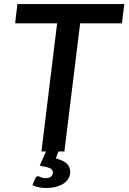

<svg xmlns="http://www.w3.org/2000/svg" viewBox="-20 -740 628 938"><path d="M587.5 -720 575.5 -626H371.5L294.5 0H265.5L252.5 34Q290.5 43.5 306.8 59.8Q323 76 323 98.5Q323 117.5 314.2 132.2Q305.5 147 289.8 157.2Q274 167.5 252.2 173Q230.5 178.5 204.5 178.5Q185.5 178.5 169.2 175Q153 171.5 138.5 165L152.5 131.5Q156.5 121 166.5 121Q169.5 121 172.8 122.5Q176 124 180.2 125.8Q184.5 127.5 190 129Q195.5 130.5 203.5 130.5Q221 130.5 229.8 122.2Q238.5 114 238.5 102.5Q238.5 87.5 222.5 81Q206.5 74.5 174 69.5L204.5 0H182.5L259 -626H54L65 -720Z"/></svg>

Font: Lato SemiBold
Style: Italic
Weight: 600
Italic angle: -7°
Designer: Lukasz Dziedzic with Adam Twardoch and Botio Nikoltchev
Foundry: tyPoland Lukasz Dziedzic
Version: Version 2.015; 2015-08-06; http://www.latofonts.com/